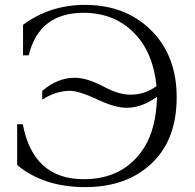

<svg xmlns="http://www.w3.org/2000/svg" viewBox="-20 -745 794 781"><path d="M73.7 -520V-644Q183.1 -725.1 325.7 -725.1Q502.9 -725.1 609.9 -606Q698.7 -504.9 698.7 -349.6Q698.7 -159.2 575.7 -62Q478 16.1 326.7 16.1Q157.7 16.1 49.8 -73.7V-239.7H72.8Q114.7 -16.1 320.8 -16.1Q484.4 -16.1 565.9 -144Q615.7 -222.7 618.7 -351.1Q556.6 -306.6 494.6 -306.6Q445.8 -306.6 371.1 -342.8Q300.3 -375.5 264.6 -375.5Q207.5 -375.5 151.9 -339.8V-375Q213.4 -428.7 284.7 -428.7Q334.5 -428.7 405.8 -390.6Q463.4 -359.9 510.7 -359.9Q569.8 -359.9 616.7 -395Q603 -526.9 533.7 -602.1Q451.7 -692.9 319.8 -692.9Q139.2 -692.9 96.7 -520Z"/></svg>

Font: I.MingCP
Style: Regular
Weight: 400
Designer: I.Font Project
Version: Version 8.000; Sep 06, 2022